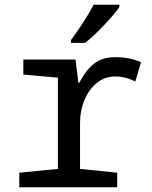

<svg xmlns="http://www.w3.org/2000/svg" viewBox="-20 -786 640 806"><path d="M61 -61 223 -77V-460L78 -473V-536H297L309 -439H313Q342 -494 376.5 -520Q411 -546 464 -546Q525 -546 572 -525L548 -444Q506 -465 463 -465Q421 -465 387.5 -438.5Q354 -412 335 -367Q316 -322 316 -269V-77L472 -61V0H61ZM278 -618Q300 -647 328 -690Q356 -733 373 -766H481V-756Q461 -727 416 -679.5Q371 -632 337 -606H278Z"/></svg>

Font: Noto Sans Mono UI
Style: Regular
Weight: 400
Monospace: yes
Designer: Monotype Design team
Foundry: Monotype Imaging Inc.
Version: Version 1.000